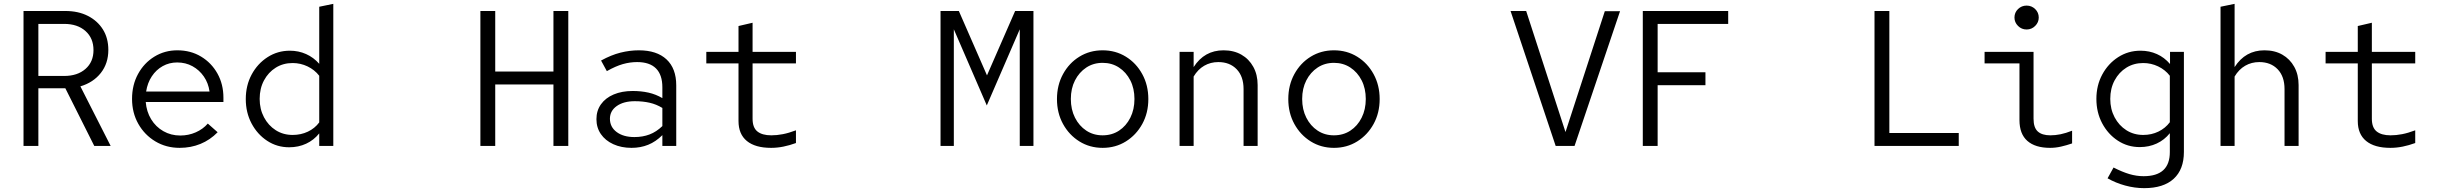

<svg xmlns="http://www.w3.org/2000/svg" viewBox="-20 -757 12640 996"><path d="M102 0V-700H319Q386 -700 436 -674.5Q486 -649 514 -604Q542 -559 542 -498Q542 -428 503 -378.5Q464 -329 397 -309L554 0H469L319 -299H179V0ZM179 -363H313Q382 -363 423.5 -399.5Q465 -436 465 -497Q465 -559 423.5 -596Q382 -633 313 -633H179Z M912 10Q842 10 786 -23.5Q730 -57 697.5 -114.5Q665 -172 665 -244Q665 -316 696 -373Q727 -430 780.5 -463Q834 -496 900 -496Q969 -496 1023 -463.5Q1077 -431 1108 -375.5Q1139 -320 1139 -250V-228H736Q740 -178 764 -138.5Q788 -99 827.5 -76.5Q867 -54 915 -54Q958 -54 995.5 -70.5Q1033 -87 1058 -116L1109 -71Q1070 -31 1020 -10.5Q970 10 912 10ZM738 -282H1067Q1061 -326 1037.5 -360Q1014 -394 978.5 -413.5Q943 -433 899 -433Q858 -433 824 -414Q790 -395 767.5 -361Q745 -327 738 -282Z M1480 7Q1417 7 1366 -26.5Q1315 -60 1285 -116.5Q1255 -173 1255 -243Q1255 -314 1285.5 -370.5Q1316 -427 1368 -460.5Q1420 -494 1484 -494Q1529 -494 1568 -476.5Q1607 -459 1636 -426V-722L1709 -737V0H1636V-65Q1608 -30 1568 -11.5Q1528 7 1480 7ZM1498 -57Q1541 -57 1577 -74Q1613 -91 1636 -122V-364Q1612 -395 1575.5 -412.5Q1539 -430 1498 -430Q1449 -430 1410.5 -406Q1372 -382 1349.5 -340Q1327 -298 1327 -244Q1327 -191 1349.5 -148.5Q1372 -106 1410.5 -81.5Q1449 -57 1498 -57Z M2472 0V-700H2549V-386H2851V-700H2928V0H2851V-319H2549V0Z M3256 10Q3203 10 3161.5 -9Q3120 -28 3097 -61.5Q3074 -95 3074 -139Q3074 -183 3097.5 -216Q3121 -249 3163.5 -267Q3206 -285 3262 -285Q3306 -285 3344 -276.5Q3382 -268 3416 -248V-304Q3416 -369 3383 -402Q3350 -435 3285 -435Q3248 -435 3211 -424.5Q3174 -414 3128 -388L3098 -443Q3151 -472 3199 -484Q3247 -496 3294 -496Q3387 -496 3437.5 -449Q3488 -402 3488 -314V0H3416V-56Q3382 -22 3342.5 -6Q3303 10 3256 10ZM3144 -141Q3144 -98 3179 -72Q3214 -46 3271 -46Q3314 -46 3349.5 -59.5Q3385 -73 3416 -103V-197Q3385 -216 3350 -224Q3315 -232 3273 -232Q3215 -232 3179.5 -207Q3144 -182 3144 -141Z M3980 10Q3898 10 3854.5 -25.5Q3811 -61 3811 -129V-428H3644V-488H3811V-622L3884 -639V-488H4109V-428H3884V-141Q3884 -95 3909 -75Q3934 -55 3981 -55Q4010 -55 4041 -61Q4072 -67 4109 -81V-15Q4076 -3 4044 3.5Q4012 10 3980 10Z M4859 0V-700H4954L5100 -366L5246 -700H5341V0H5270V-605L5099 -210L4928 -605V0Z M5700 10Q5633 10 5579.4 -23.4Q5525.8 -56.8 5494.4 -114Q5463 -171.2 5463 -243.1Q5463 -315 5494.4 -372.5Q5525.8 -430 5579.4 -463Q5633 -496 5699.9 -496Q5766.9 -496 5820.4 -463Q5874 -430 5905.5 -372.5Q5937 -315 5937 -243.1Q5937 -171.2 5905.6 -114Q5874.1 -56.8 5820.6 -23.4Q5767 10 5700 10ZM5699.5 -55Q5748 -55 5785 -79.3Q5822 -103.6 5843.5 -146.3Q5865 -189 5865 -243.5Q5865 -298 5843.5 -340.2Q5821.9 -382.4 5784.8 -406.7Q5747.7 -431 5700 -431Q5652 -431 5615 -406.5Q5578 -382 5556.5 -340Q5535 -298 5535 -243.5Q5535 -189 5556.5 -146.5Q5578 -104 5615 -79.5Q5652 -55 5699.5 -55Z M6099 0V-488H6172V-409Q6227.6 -496 6327 -496Q6380.2 -496 6419.6 -473.5Q6459 -451 6481.5 -410.3Q6504 -369.6 6504 -316V0H6431V-295Q6431 -360.4 6395.3 -397.7Q6359.5 -435 6300 -435Q6259.7 -435 6226.9 -416Q6194 -397 6172 -360V0Z M6900 10Q6833 10 6779.4 -23.4Q6725.8 -56.8 6694.4 -114Q6663 -171.2 6663 -243.1Q6663 -315 6694.4 -372.5Q6725.8 -430 6779.4 -463Q6833 -496 6899.9 -496Q6966.9 -496 7020.4 -463Q7074 -430 7105.5 -372.5Q7137 -315 7137 -243.1Q7137 -171.2 7105.6 -114Q7074.1 -56.8 7020.6 -23.4Q6967 10 6900 10ZM6899.5 -55Q6948 -55 6985 -79.3Q7022 -103.6 7043.5 -146.3Q7065 -189 7065 -243.5Q7065 -298 7043.5 -340.2Q7021.9 -382.4 6984.8 -406.7Q6947.7 -431 6900 -431Q6852 -431 6815 -406.5Q6778 -382 6756.5 -340Q6735 -298 6735 -243.5Q6735 -189 6756.5 -146.5Q6778 -104 6815 -79.5Q6852 -55 6899.5 -55Z M8050 0 7816 -700H7897L8101 -72L8305 -699H8384L8148 0Z M8502 0V-700H8945V-633H8579V-382H8827V-315H8579V0Z M9704 0V-700H9781V-67H10141V0Z M10493 -604Q10467 -604 10448.5 -622.5Q10430 -641 10430 -666Q10430 -692 10448.5 -710Q10467 -728 10493 -728Q10519 -728 10537.5 -710Q10556 -692 10556 -666Q10556 -641 10537.5 -622.5Q10519 -604 10493 -604ZM10615 10Q10538 10 10497 -26Q10456 -62 10456 -134V-428H10275V-488H10529V-141Q10529 -95 10551 -75Q10573 -55 10616 -55Q10642 -55 10669 -60.5Q10696 -66 10729 -79V-13Q10700 -3 10671.5 3.5Q10643 10 10615 10Z M11103 219Q11054 219 11004.5 205.5Q10955 192 10913 168L10944 112Q10989 135 11026 146Q11063 157 11100 157Q11236 157 11236 32V-66Q11208 -31 11168 -12.5Q11128 6 11080 6Q11017 6 10966 -27.5Q10915 -61 10885 -117.5Q10855 -174 10855 -244Q10855 -314 10885.5 -370.5Q10916 -427 10968 -460.5Q11020 -494 11084 -494Q11130 -494 11169 -476.5Q11208 -459 11237 -425V-488H11309V31Q11309 122 11256 170.5Q11203 219 11103 219ZM11098 -57Q11141 -57 11177 -74.5Q11213 -92 11236 -123V-364Q11212 -395 11175.5 -412.5Q11139 -430 11098 -430Q11049 -430 11010.5 -406Q10972 -382 10949.5 -340Q10927 -298 10927 -244Q10927 -191 10949.5 -148.5Q10972 -106 11010.5 -81.5Q11049 -57 11098 -57Z M11499 0V-722L11572 -737V-409Q11627.6 -496 11727 -496Q11780.2 -496 11819.6 -473.5Q11859 -451 11881.5 -410.3Q11904 -369.6 11904 -316V0H11831V-295Q11831 -360.4 11795.3 -397.7Q11759.5 -435 11700 -435Q11659.7 -435 11626.9 -416Q11594 -397 11572 -360V0Z M12380 10Q12298 10 12254.5 -25.5Q12211 -61 12211 -129V-428H12044V-488H12211V-622L12284 -639V-488H12509V-428H12284V-141Q12284 -95 12309 -75Q12334 -55 12381 -55Q12410 -55 12441 -61Q12472 -67 12509 -81V-15Q12476 -3 12444 3.5Q12412 10 12380 10Z"/></svg>

Font: Red Hat Mono VF Light
Style: Regular
Weight: 300
Monospace: yes
Designer: Pentagram, MCKL
Foundry: Pentagram, MCKL
Version: Version 1.023